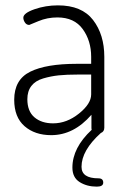

<svg xmlns="http://www.w3.org/2000/svg" viewBox="-20 -498 471 716"><path d="M347 167Q365 167 365 183Q365 198 341 198Q304 198 277 181Q250 164 250 127Q250 53 322 -14Q321 -16 321 -22V-70Q255 6 171 6Q110 6 71.5 -27.5Q33 -61 33 -126Q33 -201 92.5 -230.5Q152 -260 266 -260H320V-286Q320 -346 288.5 -389.5Q257 -433 194 -433Q156 -433 123 -419Q90 -405 89 -405Q79 -405 73 -414Q67 -423 67 -432Q67 -449 108.5 -463.5Q150 -478 196 -478Q285 -478 327 -423.5Q369 -369 369 -286V-22Q369 -7 356 -2Q284 63 284 124Q284 167 347 167ZM320 -146V-220H271Q228 -220 199 -217Q170 -214 141 -205.5Q112 -197 97 -177.5Q82 -158 82 -128Q82 -83 108.5 -60.5Q135 -38 178 -38Q229 -38 274.5 -74.5Q320 -111 320 -146Z"/></svg>

Font: Dosis
Style: Light
Weight: 300
Designer: Edgar Tolentino, Pablo Impallari, Igino Marini
Foundry: Edgar Tolentino, Pablo Impallari, Igino Marini
Version: Version 1.007